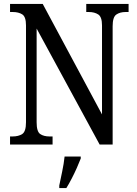

<svg xmlns="http://www.w3.org/2000/svg" viewBox="-20 -734 695 975"><path d="M31 0V-41H43Q74 -41 93 -53.5Q112 -66 112 -113V-605Q112 -649 93 -661Q74 -673 45 -673H31V-714H197L498 -153V-605Q498 -648 479 -660.5Q460 -673 431 -673H418V-714H633V-673H618Q589 -673 570.5 -660Q552 -647 552 -601V0H486L166 -589V-113Q166 -66 184 -53.5Q202 -41 232 -41H247V0ZM281 208Q288 174 296 136Q304 98 308 61H390V71Q382 92 370 119Q358 146 344 173Q330 200 317 221H281Z"/></svg>

Font: Noto Serif Thai Condensed
Style: Regular
Weight: 400
Width: 3
Designer: Monotype Design Team
Foundry: Monotype Imaging Inc.
Version: Version 2.002; ttfautohint (v1.8.4.7-5d5b)